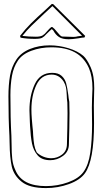

<svg xmlns="http://www.w3.org/2000/svg" viewBox="-20 -942 524 978"><path d="M380 -747Q347 -742 330 -742Q298 -742 280.5 -753.5Q263 -765 252 -786L244 -794Q235 -787 216 -768Q205 -755 194.5 -749.5Q184 -744 157 -744Q118 -744 85 -750L82 -759Q108 -793 138 -823Q168 -853 213 -893L244 -922Q246 -921 251 -921L414 -759L410 -751Q400 -751 380 -747ZM297 -861 247 -911 208 -875Q164 -834 140 -810.5Q116 -787 94 -759Q126 -755 163 -755Q186 -755 197 -761.5Q208 -768 219 -782Q233 -798 241 -804H247Q256 -798 272 -778L286 -762L295 -756Q335 -754 355 -754Q362 -754 367 -755Q372 -756 376 -757L398 -760Q347 -810 297 -861ZM459 -451 458 -404 459 -315Q459 -124 413 -60Q388 -25 331.5 -4.5Q275 16 214 16Q130 16 90 -16.5Q50 -49 40 -94Q30 -139 29 -211Q29 -238 28 -250Q23 -334 23 -451Q23 -510 31 -556Q39 -602 63 -638Q87 -674 132.5 -692.5Q178 -711 233 -711Q281 -711 328.5 -696.5Q376 -682 405 -657Q423 -641 442 -599Q452 -575 456 -549.5Q460 -524 460 -492Q460 -465 459 -451ZM71 -633Q49 -600 41 -556Q33 -512 33 -457Q33 -337 38 -251Q39 -237 39 -208Q39 -162 42.5 -131.5Q46 -101 59 -74Q93 6 214 6Q273 6 327 -13.5Q381 -33 405 -66Q431 -102 440 -165Q449 -228 449 -308L448 -394L449 -441Q451 -473 451 -491Q451 -553 433 -595Q409 -649 362 -675Q315 -701 242 -701Q187 -701 140 -683.5Q93 -666 71 -633ZM334 -366 333 -288Q331 -234 331 -208Q331 -170 301 -148Q271 -126 236 -126Q193 -126 171.5 -151Q150 -176 143 -211Q136 -246 133 -302L132 -323Q130 -359 130 -380Q130 -455 157 -513Q184 -571 246 -571Q277 -571 294 -555.5Q311 -540 317 -517.5Q323 -495 328 -458Q329 -444 333 -423V-421ZM243 -562Q190 -562 165 -508.5Q140 -455 140 -384Q140 -363 142 -337.5Q144 -312 145 -302L148 -273Q149 -266 149 -253Q151 -223 154.5 -203.5Q158 -184 167 -166Q181 -152 201 -144Q221 -136 241 -136Q272 -136 296.5 -155Q321 -174 321 -209Q321 -237 323 -289L324 -366L323 -420Q320 -440 320 -458Q319 -482 316 -497Q313 -512 304 -527Q281 -562 243 -562Z"/></svg>

Font: Londrina Outline
Style: Regular
Weight: 400
Designer: Marcelo Magalhaes
Foundry: Marcelo Magalhães
Version: Version 1.002